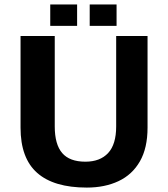

<svg xmlns="http://www.w3.org/2000/svg" viewBox="-20 -830 761 869"><path d="M373 19Q223.8 19 148.4 -47.4Q73 -113.8 73 -252.2V-667H227.8V-257.8Q227.8 -176.6 261.4 -137.4Q295 -98.2 366.4 -98.2Q433 -98.2 469.4 -137.4Q505.8 -176.6 505.8 -257.8V-667H647.8V-252.2Q647.8 -160 613.2 -99.7Q578.6 -39.4 516.5 -10.2Q454.4 19 373 19ZM386 -712.8V-809.8H507.6V-712.8ZM207.4 -712.8V-809.8H329V-712.8Z"/></svg>

Font: Maven Pro VF Beta
Style: Regular
Weight: 400
Designer: Joe Prince
Foundry: Joe Prince
Version: Version 2.002